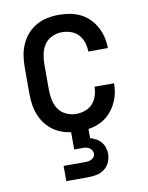

<svg xmlns="http://www.w3.org/2000/svg" viewBox="-84 -589 669 870"><g transform="rotate(-10 250.0 -154.0)"><path d="M247 8Q220 8 193.5 2.5Q167 -3 143.5 -16Q120 -29 102 -49.5Q84 -70 73 -95Q62 -120 58 -146.5Q54 -173 54 -200V-320Q54 -347 58 -373.5Q62 -400 73 -425Q84 -450 102 -470.5Q120 -491 143.5 -504Q167 -517 193.5 -522.5Q220 -528 247 -528Q273 -528 298 -523.5Q323 -519 345.5 -508Q368 -497 386 -479Q404 -461 416 -439Q428 -417 434 -392.5Q440 -368 440 -342V-341H350V-342Q350 -362 343.5 -382.5Q337 -403 323 -418.5Q309 -434 288.5 -441Q268 -448 247 -448Q224 -448 202 -438Q180 -428 167 -409Q154 -390 149 -366.5Q144 -343 144 -320V-200Q144 -177 149 -153.5Q154 -130 167 -111Q180 -92 202 -82Q224 -72 247 -72Q268 -72 288.5 -79Q309 -86 323 -101.5Q337 -117 343.5 -137.5Q350 -158 350 -178V-179H440V-178Q440 -152 434 -127.5Q428 -103 416 -81Q404 -59 386 -41Q368 -23 345.5 -12Q323 -1 298 3.5Q273 8 247 8ZM150 220V150H250Q258 150 265.5 148.5Q273 147 279.5 143.5Q286 140 290.5 133.5Q295 127 295 120Q295 112 291 104.5Q287 97 280.5 92.5Q274 88 266 86.5Q258 85 250 85H210V-72H290V47Q304 51 317 58Q330 65 339.5 76.5Q349 88 353.5 102.5Q358 117 358 132Q358 151 349.5 170Q341 189 325 200.5Q309 212 289.5 216Q270 220 250 220Z"/></g></svg>

Font: Iosevka Term Medium
Style: Regular
Weight: 500
Monospace: yes
Designer: Belleve Invis
Foundry: Belleve Invis
Version: Version 26.3.1